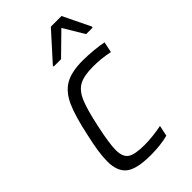

<svg xmlns="http://www.w3.org/2000/svg" viewBox="-227 -799 877 877"><g transform="rotate(-45 211.0 -361.0)"><path d="M36 -112Q36 -167 57 -258Q79 -363 103.5 -417Q128 -471 169 -494.5Q210 -518 282 -518Q316 -518 352 -514.5Q388 -511 412 -506L401 -454Q350 -465 297 -465Q238 -465 207 -448.5Q176 -432 157.5 -389Q139 -346 120 -256Q100 -164 100 -122Q100 -77 124 -61Q148 -45 210 -45Q236 -45 267 -48.5Q298 -52 321 -57L310 -5Q261 8 197 8Q107 8 71.5 -20Q36 -48 36 -112ZM169 -592 170 -598 289 -730H358L422 -598L421 -592H379L319 -692L217 -592Z"/></g></svg>

Font: Saira Semi Condensed Light
Style: Italic
Weight: 300
Width: 4
Italic angle: -12°
Designer: Hector Gatti with collaboration of the Omnibus-Type team
Foundry: Omnibus-Type
Version: Version 1.001; ttfautohint (v1.8)